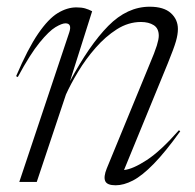

<svg xmlns="http://www.w3.org/2000/svg" viewBox="-20 -542 582 572"><path d="M33 -312.5 28 -315Q63 -397 93.5 -441.5Q124 -486 152 -503Q180 -520 207.5 -520Q223 -520 233.5 -517Q244 -514 254.5 -508.5L188.5 -300Q246 -407.5 302.5 -464.8Q359 -522 426 -522Q468 -522 489 -503Q510 -484 510 -455.5Q510 -439.5 504.2 -419.2Q498.5 -399 480 -353.5L349.5 -35.5Q375.5 -38 417 -65Q458.5 -92 513 -154L517 -151Q472.5 -89 438 -53.8Q403.5 -18.5 376 -4.2Q348.5 10 324.5 10Q299 10 293.5 -2.5Q288 -15 298 -40L424.5 -347.5Q441.5 -387.5 447.2 -406.2Q453 -425 453 -435.5Q453 -457.5 438 -467Q423 -476.5 400 -476.5Q362.5 -476.5 328.2 -454.8Q294 -433 264.8 -399.5Q235.5 -366 213 -328.8Q190.5 -291.5 176.5 -260.5L89.5 0H37.5L186.5 -446Q195 -472.5 175 -472.5Q164.5 -472.5 145.2 -461Q126 -449.5 98 -415.2Q70 -381 33 -312.5Z"/></svg>

Font: Newsreader Display Light
Style: Italic
Weight: 300
Italic angle: -17°
Designer: Hugues Gentile
Foundry: Production Type
Version: Version 1.001